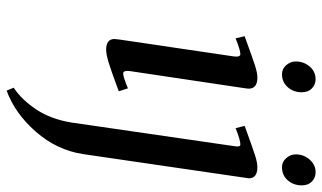

<svg xmlns="http://www.w3.org/2000/svg" viewBox="-214 -443 960 572"><g transform="rotate(90 266.0 -157.0)"><path d="M87.9 -405.8Q151.9 -429.2 174.6 -436.5Q197.3 -443.8 210.9 -443.8Q244.1 -443.8 244.1 -418Q244.1 -413.6 242.2 -401.9L191.9 -64.9Q189 -43.9 199.2 -43.9Q208.5 -43.9 243.2 -58.1L252 -30.8Q191.4 -8.3 166.5 -0.7Q141.6 6.8 127.9 6.8Q96.2 6.8 96.2 -18.1Q96.2 -21.5 98.1 -35.2L147.9 -372.1Q150.9 -393.1 141.1 -393.1Q129.9 -393.1 94.2 -378.9ZM163.1 -558.1Q163.1 -582 178.2 -599.6Q193.4 -617.2 215.8 -617.2Q231.9 -617.2 243.4 -606.2Q254.9 -595.2 254.9 -576.2Q254.9 -551.3 239.7 -534.2Q224.6 -517.1 201.2 -517.1Q185.1 -517.1 174.1 -529.8Q163.1 -542.5 163.1 -558.1ZM241.2 282.2Q276.9 258.8 306.2 214.8Q335.4 170.9 345.2 108.9L415 -372.1Q417 -383.3 416 -388.2Q415 -393.1 410.2 -393.1Q397.5 -393.1 361.8 -378.9L355 -405.8Q418.9 -429.2 441.7 -436.5Q464.4 -443.8 478 -443.8Q511.2 -443.8 511.2 -418Q511.2 -416.5 508.8 -401.9L439 76.2Q426.8 154.3 372.1 216.6Q317.4 278.8 250 303.2ZM439.9 -558.1Q439.9 -581.5 455.3 -599.4Q470.7 -617.2 493.2 -617.2Q509.3 -617.2 520.8 -606.2Q532.2 -595.2 532.2 -576.2Q532.2 -551.3 517.1 -534.2Q502 -517.1 478 -517.1Q461.9 -517.1 450.9 -529.8Q439.9 -542.5 439.9 -558.1Z"/></g></svg>

Font: Dehuti Alt
Style: Bold-Italic
Weight: 700
Version: Version 1.2